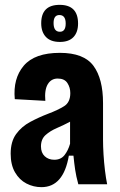

<svg xmlns="http://www.w3.org/2000/svg" viewBox="-20 -760 494 792"><path d="M151 12Q118 12 89 -3Q60 -18 42 -49Q24 -80 24 -126Q24 -176 46.5 -207Q69 -238 104.5 -257Q140 -276 179 -291Q219 -306 244.5 -322Q270 -338 270 -376Q270 -399 258 -417.5Q246 -436 218 -436Q191 -436 177 -412.5Q163 -389 167 -344L41 -351Q33 -436 78 -489Q123 -542 227 -542Q326 -542 365.5 -488.5Q405 -435 405 -335V-183Q405 -157 407 -123.5Q409 -90 413 -57Q417 -24 422 0H303Q294 -33 290 -60Q286 -87 283 -118H264Q242 12 151 12ZM204 -101Q231 -101 246 -120Q261 -139 269 -167V-258Q243 -244 215 -232Q187 -220 168 -203Q149 -186 149 -156Q149 -130 164.5 -115.5Q180 -101 204 -101ZM227 -587Q189 -587 169.5 -607.5Q150 -628 150 -664Q150 -740 226 -740Q302 -740 302 -663Q302 -627 283 -607Q264 -587 227 -587ZM227 -629Q251 -629 251 -663Q251 -698 225 -698Q201 -698 201 -665Q201 -629 227 -629Z"/></svg>

Font: Bricolage Grotesque 10pt Condensed Bricolage Grotesque 10pt Condensed Regular
Style: Bold
Weight: 700
Width: 3
Designer: Mathieu Triay
Foundry: Atelier Triay
Version: Version 1.000; ttfautohint (v1.8.4.7-5d5b);gftools[0.9.32]